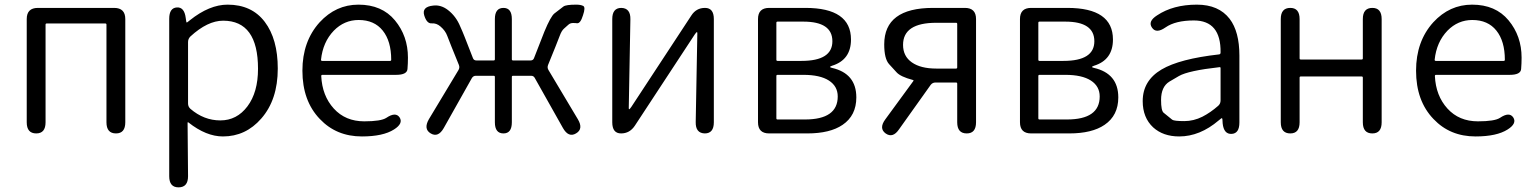

<svg xmlns="http://www.w3.org/2000/svg" viewBox="-20 -574 6608 826"><path d="M136 0Q95 0 95 -48V-492Q95 -540 143 -540H471Q519 -540 519 -492V-48Q519 0 479 0Q438 0 438 -48V-468Q438 -473 433 -473H181Q176 -473 176 -468V-48Q176 0 136 0Z M748 232Q708 232 708 184V-493Q708 -540 741 -542Q773 -544 779 -497L781 -483Q782 -477 783.5 -477Q785 -477 797 -487Q881 -554 959 -554Q1063 -554 1119 -480Q1175 -406 1175 -279Q1175 -145 1104 -64Q1037 13 939 13Q867 13 791 -47Q787 -50 787 -45L789 184Q789 232 748 232ZM1090 -278Q1090 -485 940 -485Q873 -485 799 -417Q789 -407 789 -393V-129Q789 -115 799 -106Q857 -56 928 -56Q999 -56 1044.5 -116.5Q1090 -177 1090 -278Z M1537 13Q1427 13 1356 -62Q1281 -140 1281 -270Q1281 -396 1355 -478Q1425 -554 1522 -554Q1623 -554 1679 -486.5Q1735 -419 1735 -326Q1735 -301 1733 -277Q1731 -252 1684 -252H1367Q1362 -252 1362 -247Q1366 -162 1416 -107Q1466 -52 1547 -52Q1619 -52 1642 -67Q1682 -94 1699 -69Q1716 -43 1675 -17Q1628 13 1537 13ZM1361 -317Q1361 -312 1366 -312H1658Q1663 -312 1663 -317Q1663 -397 1626.5 -442.5Q1590 -488 1523 -488Q1461 -488 1416 -442Q1369 -393 1361 -317Z M1833 0Q1801 -19 1825 -61L1952 -272Q1959 -283 1954 -295L1922 -374Q1913 -397 1904 -420Q1896 -442 1875 -460Q1858 -475 1837 -473.5Q1816 -472 1805 -508Q1794 -545 1844 -550Q1877 -554 1907 -531Q1942 -504 1960 -460Q1970 -438 1979 -415L2015 -323Q2019 -314 2029 -314H2104Q2109 -314 2109 -319V-492Q2109 -540 2146 -540Q2182 -540 2182 -492V-319Q2182 -314 2187 -314H2263Q2273 -314 2277 -323L2322 -438Q2349 -503 2365 -516Q2384 -531 2404 -546Q2415 -554 2459 -554Q2478 -554 2489 -548.5Q2500 -543 2488 -508Q2477 -472 2462 -474Q2457 -475 2445 -475Q2433 -475 2425 -467.5Q2417 -460 2406.5 -451Q2396 -442 2388 -420Q2379 -397 2370 -374L2338 -295Q2333 -283 2340 -272L2466 -61Q2491 -19 2458 0Q2426 19 2402 -23L2281 -238Q2276 -248 2265 -248H2187Q2182 -248 2182 -243V-48Q2182 0 2146 0Q2109 0 2109 -48V-243Q2109 -248 2104 -248H2027Q2016 -248 2010 -238L1889 -23Q1865 19 1833 0Z M2652 0Q2614 0 2614 -48V-492Q2614 -540 2653 -540Q2693 -539 2692 -491L2685 -109Q2685 -104 2687 -104Q2689 -104 2696 -114L2954 -507Q2975 -540 3013 -540Q3051 -540 3051 -492V-48Q3051 0 3012 0Q2972 -1 2973 -49L2980 -431Q2980 -436 2978 -436Q2976 -436 2969 -426L2711 -33Q2689 0 2652 0Z M3289 0Q3241 0 3241 -48V-492Q3241 -540 3289 -540H3445Q3641 -540 3641 -404Q3641 -316 3559 -291Q3551 -288 3551 -286Q3551 -284 3559 -282Q3664 -258 3664 -155Q3664 -77 3605 -37Q3551 0 3453 0ZM3320 -65Q3320 -60 3325 -60H3443Q3584 -60 3584 -159Q3584 -203 3546 -227.5Q3508 -252 3436 -252H3325Q3320 -252 3320 -247ZM3320 -317Q3320 -312 3325 -312H3428Q3561 -312 3561 -396.5Q3561 -481 3436 -481H3325Q3320 -481 3320 -476Z M3790 0Q3760 -22 3789 -61L3909 -225Q3912 -229 3907 -230Q3854 -244 3837 -263Q3821 -281 3805 -298Q3784 -321 3784 -383Q3784 -540 3994 -540H4131Q4179 -540 4179 -492V-48Q4179 0 4139 0Q4098 0 4098 -48V-214Q4098 -219 4093 -219H4004Q3992 -219 3984 -209L3848 -18Q3821 22 3790 0ZM4008 -279H4093Q4098 -279 4098 -284V-471Q4098 -476 4093 -476H4008Q3865 -476 3865 -381Q3865 -332 3903 -305.5Q3941 -279 4008 -279Z M4416 0Q4368 0 4368 -48V-492Q4368 -540 4416 -540H4572Q4768 -540 4768 -404Q4768 -316 4686 -291Q4678 -288 4678 -286Q4678 -284 4686 -282Q4791 -258 4791 -155Q4791 -77 4732 -37Q4678 0 4580 0ZM4447 -65Q4447 -60 4452 -60H4570Q4711 -60 4711 -159Q4711 -203 4673 -227.5Q4635 -252 4563 -252H4452Q4447 -252 4447 -247ZM4447 -317Q4447 -312 4452 -312H4555Q4688 -312 4688 -396.5Q4688 -481 4563 -481H4452Q4447 -481 4447 -476Z M5053 13Q4984 13 4941 -26Q4896 -68 4896 -139Q4896 -227 4977 -275Q5055 -321 5225 -340Q5231 -341 5231 -348Q5233 -486 5116 -486Q5037 -486 4994 -456Q4954 -428 4936 -455Q4917 -482 4958 -508Q5027 -554 5129 -554Q5223 -554 5270 -493Q5312 -438 5312 -335V-47Q5312 0 5279 2Q5245 4 5240 -43L5239 -60Q5238 -66 5236.5 -66Q5235 -66 5223 -56Q5142 13 5053 13ZM5075 -53Q5115 -53 5153 -72Q5188 -90 5221 -119Q5231 -128 5231 -142V-281Q5231 -286 5226 -285Q5092 -270 5052 -247Q5031 -235 5011 -223Q4975 -201 4975 -144Q4975 -98 4986 -89Q5004 -74 5023 -59Q5031 -53 5075 -53Z M5531 0Q5490 0 5490 -48V-492Q5490 -540 5531 -540Q5571 -540 5571 -492V-323Q5571 -318 5576 -318H5838Q5843 -318 5843 -323V-492Q5843 -540 5884 -540Q5924 -540 5924 -492V-48Q5924 0 5884 0Q5843 0 5843 -48V-240Q5843 -245 5838 -245H5576Q5571 -245 5571 -240V-48Q5571 0 5531 0Z M6328 13Q6218 13 6147 -62Q6072 -140 6072 -270Q6072 -396 6146 -478Q6216 -554 6313 -554Q6414 -554 6470 -486.5Q6526 -419 6526 -326Q6526 -301 6524 -277Q6522 -252 6475 -252H6158Q6153 -252 6153 -247Q6157 -162 6207 -107Q6257 -52 6338 -52Q6410 -52 6433 -67Q6473 -94 6490 -69Q6507 -43 6466 -17Q6419 13 6328 13ZM6152 -317Q6152 -312 6157 -312H6449Q6454 -312 6454 -317Q6454 -397 6417.5 -442.5Q6381 -488 6314 -488Q6252 -488 6207 -442Q6160 -393 6152 -317Z"/></svg>

Font: Resource Han Rounded KR Normal
Style: Regular
Weight: 350
Designer: Cyano Hao (round all glyphs); Ryoko NISHIZUKA 西塚涼子 (kana, bopomofo & ideographs); Paul D. Hunt (Latin, Greek & Cyrillic)
Foundry: Cyano Hao
Version: 0.990